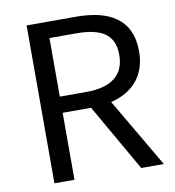

<svg xmlns="http://www.w3.org/2000/svg" viewBox="-82 -806 799 878"><g transform="rotate(-10 317.5 -366.5)"><path d="M193 -658H316C431 -658 494 -624 494 -527C494 -432 431 -386 316 -386H193ZM608 0 420 -321C520 -345 586 -413 586 -527C586 -680 479 -733 330 -733H100V0H193V-311H325L503 0Z"/></g></svg>

Font: Noto Sans T Chinese Regular
Style: Regular
Weight: 400
Designer: Ryoko NISHIZUKA (kana & ideographs); Paul D. Hunt (Latin, Greek & Cyrillic); Wenlong ZHANG (bopomofo); Sandoll Communica
Foundry: Adobe Systems Incorporated
Version: Version 1.000;PS 1;hotconv 1.0.78;makeotf.lib2.5.61930